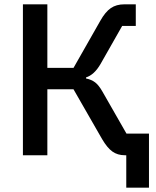

<svg xmlns="http://www.w3.org/2000/svg" viewBox="-20 -718 722 888"><path d="M564 150V0H557Q524 0 500 -17Q476 -34 452 -75L320 -305H199V0H86V-698H199V-404H320L444 -622Q467 -663 492.5 -680.5Q518 -698 555 -698H608V-598H545L445 -422Q416 -372 378 -360V-355Q403 -350 420 -337Q437 -324 454 -294L565 -100H669V150Z"/></svg>

Font: IBM Plex Sans Medm
Style: Regular
Weight: 500
Designer: Mike Abbink, Paul van der Laan, Pieter van Rosmalen
Foundry: Bold Monday
Version: Version 3.005